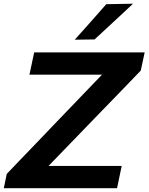

<svg xmlns="http://www.w3.org/2000/svg" viewBox="-30 -988 780 1008"><path d="M-10 0 5.5 -75Q37.5 -108.5 78 -150.8Q118.5 -193 160 -236Q201.5 -279 235.5 -315L505.5 -596H124.5L149.5 -713H729.5L709 -617.5Q656.5 -562.5 605.5 -510Q554 -457 503 -404.5L225 -117H609L584.5 0ZM362.5 -779.5Q405 -827 446 -873Q486.5 -919 528 -966L668.5 -968.5Q616.5 -920 566 -873Q515.5 -826 466.5 -781Z"/></svg>

Font: Heraclito SemiBold
Style: Italic
Weight: 600
Italic angle: -12°
Designer: Kostas Bartsokas (font) & Cristiano Sobral (main changes)
Foundry: Kostas Bartsokas (font) & Cristiano Sobral (main changes)
Version: Version 1.00;July 8, 2020;FontCreator 13.0.0.2655 64-bit